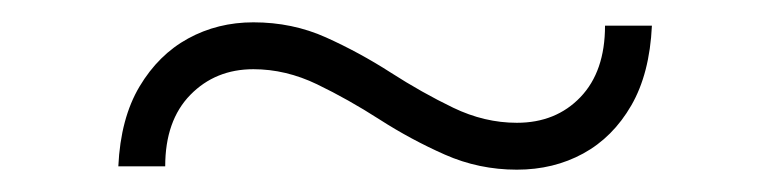

<svg xmlns="http://www.w3.org/2000/svg" viewBox="-20 -396 690 172"><path d="M443 -244Q409 -244 378.5 -257.5Q348 -271 320 -289Q292 -307 264 -320.5Q236 -334 207 -334Q173 -334 150.5 -311Q128 -288 128 -247H86Q88 -290 105 -318.5Q122 -347 148.5 -361.5Q175 -376 207 -376Q242 -376 272 -362.5Q302 -349 330 -331Q358 -313 386 -299.5Q414 -286 443 -286Q478 -286 500 -309Q522 -332 522 -373H564Q562 -330 545.5 -301.5Q529 -273 502.5 -258.5Q476 -244 443 -244Z"/></svg>

Font: Azeret Mono Thin
Style: Regular
Weight: 100
Designer: Martin Vácha
Foundry: Displaay
Version: Version 1.002